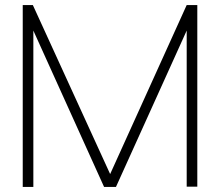

<svg xmlns="http://www.w3.org/2000/svg" viewBox="-20 -740 871 760"><path d="M70 0V-720H110L416 -51L719 -720H761V-1H719V-619L439 0H392L112 -619V0Z"/></svg>

Font: Manrope
Style: Regular
Weight: 400
Designer: Mikhail Sharanda
Foundry: Mikhail Sharanda
Version: Version 4.503